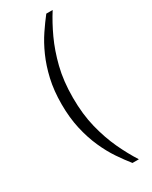

<svg xmlns="http://www.w3.org/2000/svg" viewBox="-212 -744 720 911"><g transform="rotate(-30 148.0 -288.0)"><path d="M70 -288Q70 -362 84 -423Q98 -484 120.5 -534.5Q143 -585 170 -625Q197 -665 222 -697H257Q225 -647 197 -586.5Q169 -526 150.5 -452.5Q132 -379 132 -288ZM222 121Q197 90 170 50Q143 10 120.5 -40.5Q98 -91 84 -152.5Q70 -214 70 -288H132Q132 -197 150.5 -123Q169 -49 197 11Q225 71 257 121Z"/></g></svg>

Font: Montagu Slab 144pt Light
Style: Regular
Weight: 300
Designer: Florian Karsten
Foundry: Florian Karsten
Version: Version 1.000